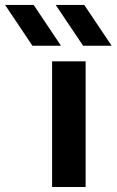

<svg xmlns="http://www.w3.org/2000/svg" viewBox="-155 -744 464 764"><path d="M-21 -724.3 87.7 -562H-26L-134.7 -724.3ZM180.3 -724.3 289.3 -562H175.7L66.7 -724.3ZM185.7 -500V0H52.3V-500Z"/></svg>

Font: Nata Sans
Style: Regular
Weight: 400
Designer: Daniel Uzquiano Cruz
Version: Version 1.001